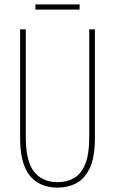

<svg xmlns="http://www.w3.org/2000/svg" viewBox="-20 -848 526 878"><path d="M414 -217Q414 -130 391 -80.5Q368 -31 329.5 -10.5Q291 10 243 10Q161 10 116.5 -44.5Q72 -99 72 -217V-714H98V-221Q98 -109 136.5 -62Q175 -15 243 -15Q286 -15 318.5 -33.5Q351 -52 369.5 -97Q388 -142 388 -221V-714H414ZM344 -828V-804H142V-828Z"/></svg>

Font: Noto Sans Lao Looped ExtraCondensed Thin
Style: Regular
Weight: 100
Width: 2
Designer: Mark Frömberg, Ben Mitchell
Foundry: The Fontpad Ltd
Version: Version 1.002; ttfautohint (v1.8.4.7-5d5b)